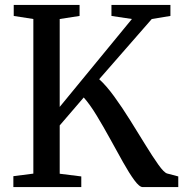

<svg xmlns="http://www.w3.org/2000/svg" viewBox="-20 -763 747 783"><path d="M562 0Q548.5 0 527.8 -28.2Q507 -56.5 481.8 -101.5Q456.5 -146.5 429 -196.8Q401.5 -247 374 -292.2Q346.5 -337.5 321.5 -365.5L223.5 -251.5V-54.5L311.5 -43.5V0H34.5V-44.5L116 -55V-685.5L36 -698V-743H304.5V-698L223.5 -685.5V-327L518 -685.5L434.5 -698V-743H675V-698L599 -685.5L384.5 -440Q413 -414.5 445.8 -369.5Q478.5 -324.5 511.2 -272Q544 -219.5 573.5 -171.5Q603 -123.5 626 -91.2Q649 -59 661.5 -55.5L707 -43.5V0Z"/></svg>

Font: Merriweather Text
Style: Regular
Weight: 400
Designer: Eben Sorkin
Foundry: Eben Sorkin
Version: Version 2.100; ttfautohint (v1.7.19-72a1) -l 8 -r 50 -G 200 